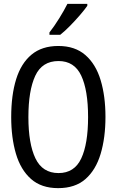

<svg xmlns="http://www.w3.org/2000/svg" viewBox="-20 -964 603 994"><path d="M281 10Q194 10 140.5 -37.5Q87 -85 62.5 -168Q38 -251 38 -358Q38 -471 63.5 -553.5Q89 -636 143 -681Q197 -726 282 -726Q368 -726 422 -679Q476 -632 501 -549Q526 -466 526 -359Q526 -251 501 -167.5Q476 -84 422.5 -37Q369 10 281 10ZM283 -68Q365 -68 400.5 -143.5Q436 -219 436 -358Q436 -497 400.5 -572.5Q365 -648 283 -648Q198 -648 162.5 -571.5Q127 -495 127 -358Q127 -220 163.5 -144Q200 -68 283 -68ZM236 -796Q261 -828 286.5 -869Q312 -910 329 -944H432V-934Q419 -915 394.5 -886.5Q370 -858 342.5 -830Q315 -802 292 -784H236Z"/></svg>

Font: Noto Sans Mono SemiCondensed
Style: Regular
Weight: 400
Width: 4
Designer: Monotype Design Team
Foundry: Monotype Imaging Inc.
Version: Version 2.014